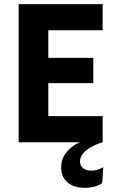

<svg xmlns="http://www.w3.org/2000/svg" viewBox="-20 -686 570 926"><path d="M478 120 473 197Q458 208 436 214Q414 220 389 220Q336 220 305.5 193.5Q275 167 275 122Q275 80 300.5 48.5Q326 17 365 0H70V-666H475V-540H213V-407H430V-285H213V-126H475V0Q426 15 396 39Q366 63 366 93Q366 114 381.5 125.5Q397 137 420 137Q450 137 478 120Z"/></svg>

Font: Secular One
Style: Regular
Weight: 400
Designer: Michal Sahar
Foundry: Hagilda
Version: Version 1.000